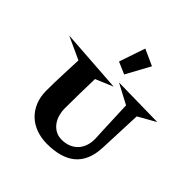

<svg xmlns="http://www.w3.org/2000/svg" viewBox="-338 -1167 1392 1392"><g transform="rotate(45 358.0 -470.5)"><path d="M805.7 -651.4 670.9 -575.2 657.2 -240.2Q654.3 -169.9 632.3 -119.1Q610.4 -68.4 570.8 -36.1Q531.2 -3.9 476.1 11.2Q420.9 26.4 352.5 26.4Q292 26.4 240.7 7.8Q189.5 -10.7 152.8 -45.9Q116.2 -81.1 95.7 -130.9Q75.2 -180.7 75.2 -243.2Q75.2 -322.3 78.6 -402.8Q82 -483.4 85 -563.5L-89.8 -643.6L400.4 -609.4L265.6 -552.7Q263.7 -476.6 262.2 -399.9Q260.7 -323.2 260.7 -247.1Q260.7 -214.8 269.5 -183.1Q278.3 -151.4 296.4 -126.5Q314.5 -101.6 341.8 -85.9Q369.1 -70.3 406.2 -70.3Q445.3 -70.3 477.1 -83.5Q508.8 -96.7 530.3 -120.1Q551.8 -143.6 563 -176.3Q574.2 -209 573.2 -247.1Q573.2 -249 573.2 -247.6Q573.2 -246.1 573.2 -250.5Q573.2 -254.9 572.3 -270.5Q571.3 -286.1 569.8 -322.3Q568.4 -358.4 565.9 -419.9Q563.5 -481.4 559.6 -577.1L406.2 -658.2ZM492.2 -910.2 391.6 -725.6 298.8 -765.6 367.2 -966.8Z"/></g></svg>

Font: Fontdiner Swanky
Style: Regular
Weight: 400
Designer: Font Diner, Inc
Foundry: Font Diner, Inc
Version: Version 1.000